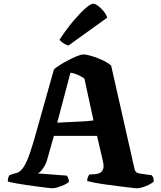

<svg xmlns="http://www.w3.org/2000/svg" viewBox="-20 -1013 864 1033"><path d="M261 0Q256 0 235.5 -2.5Q215 -5 184.5 -9Q154 -13 122.5 -17.5Q91 -22 64 -27Q37 -32 22 -36Q22 -49 25 -58.5Q28 -68 32 -71L49 -77Q59 -80 71 -83Q83 -86 97 -101Q111 -116 127 -153Q143 -190 163 -259L270 -639Q278 -648 298.5 -661Q319 -674 344.5 -687.5Q370 -701 393 -710.5Q416 -720 429 -720Q444 -720 471.5 -712Q499 -704 529 -690.5Q559 -677 578 -660L704 -103Q707 -91 714 -86Q721 -81 734 -79L797 -70Q801 -64 803.5 -59.5Q806 -55 807 -36Q799 -28 782 -19.5Q765 -11 747 -5.5Q729 0 716 0Q710 0 684.5 -3Q659 -6 623.5 -10.5Q588 -15 551.5 -20Q515 -25 487 -30.5Q459 -36 449 -39Q449 -53 454.5 -63Q460 -73 460 -74L492 -76Q503 -77 515 -81.5Q527 -86 534 -101Q541 -116 533 -149L502 -282H270L232 -148Q227 -132 218 -117Q209 -102 199.5 -92Q190 -82 183 -80L340 -68Q342 -65 346.5 -56Q351 -47 351 -35Q344 -27 326.5 -19Q309 -11 291 -5.5Q273 0 261 0ZM288 -353Q342 -356 380.5 -357.5Q419 -359 445 -361Q471 -363 483 -365L434 -591Q415 -603 397 -611Q379 -619 359 -622ZM348 -768Q333 -772 319.5 -781.5Q306 -791 300 -799Q338 -857 374.5 -900Q411 -943 439.5 -968Q468 -993 481 -993Q492 -993 507 -982Q522 -971 536.5 -954Q551 -937 557 -918Z"/></svg>

Font: Texturina Medium 12pt ExtraBold
Style: Regular
Weight: 800
Version: Version 1.002